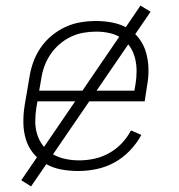

<svg xmlns="http://www.w3.org/2000/svg" viewBox="-20 -603 640 686"><path d="M260 8Q228 8 198.5 2.5Q169 -3 143.5 -17.5Q118 -32 99.5 -54.5Q81 -77 72.5 -105Q64 -133 63.5 -164Q63 -195 68 -226L85 -326Q89 -353 98.5 -380Q108 -407 124.5 -431.5Q141 -456 164.5 -475.5Q188 -495 214.5 -507Q241 -519 268.5 -523.5Q296 -528 324 -528Q354 -528 383.5 -522Q413 -516 437 -501.5Q461 -487 478 -464Q495 -441 502.5 -413Q510 -385 510.5 -355Q511 -325 505 -294L497 -241H114L110 -219Q106 -194 106 -169.5Q106 -145 113 -122.5Q120 -100 134.5 -81.5Q149 -63 169.5 -51.5Q190 -40 214 -35Q238 -30 263 -30Q290 -30 317.5 -36Q345 -42 370 -56Q395 -70 415 -91Q435 -112 448 -137L485 -121Q469 -91 444 -65Q419 -39 389 -22.5Q359 -6 325.5 1Q292 8 260 8ZM120 -279H460L464 -301Q468 -325 468 -349Q468 -373 462.5 -395Q457 -417 444.5 -436Q432 -455 413 -467.5Q394 -480 371 -485Q348 -490 324 -490Q301 -490 278 -486Q255 -482 233 -471.5Q211 -461 192 -444.5Q173 -428 159.5 -407.5Q146 -387 138 -364.5Q130 -342 127 -319ZM91 63 56 41 482 -583 518 -561Z"/></svg>

Font: Iosevka Aile Extralight
Style: Italic
Weight: 200
Italic angle: -9°
Designer: Belleve Invis
Foundry: Belleve Invis
Version: Version 31.1.0; ttfautohint (v1.8.4)